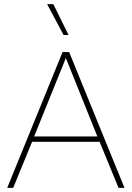

<svg xmlns="http://www.w3.org/2000/svg" viewBox="-20 -913 640 933"><path d="M585 0H556L464 -224H136L44 0H15L284 -660H316ZM146 -250H453L300 -631ZM239 -893 313 -743H289L209 -893Z"/></svg>

Font: Work Sans ExtraLight
Style: Regular
Weight: 200
Designer: Wei Huang
Foundry: Wei Huang
Version: Version 2.010; ttfautohint (v1.8.3)